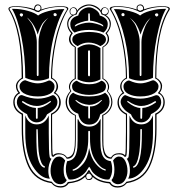

<svg xmlns="http://www.w3.org/2000/svg" viewBox="-20 -818 803 866"><path d="M382 -35Q372 -35 369 -24Q369 -22 369 -22Q369 -10 380 -10Q386 -10 390.5 -14Q395 -18 394 -24Q390 -28 386 -34Q385 -35 382 -35ZM380 -39H382H383Q383 -41 382 -42Q380 -41 380 -39ZM325 -765Q325 -771 321.5 -776.5Q318 -782 310 -782Q304 -782 300.5 -777Q297 -772 297 -766Q297 -752 310 -752Q317 -752 322 -758ZM215 -467Q242 -452 242 -426Q241 -412 230 -400Q254 -383 254 -356Q254 -321 215 -301V-223Q215 -124 219 -117Q227 -127 245 -127Q271 -126 282 -108Q294 -109 302 -116.5Q310 -124 313 -137Q316 -150 317 -161Q318 -172 318 -189V-202V-297Q299 -304 287.5 -320.5Q276 -337 276 -358Q276 -384 297 -407Q291 -417 291 -426Q291 -438 298.5 -448.5Q306 -459 317 -464V-605Q291 -619 291 -642Q292 -656 301 -668Q283 -688 283 -710Q283 -735 306 -750Q294 -752 294 -767Q294 -775 299.5 -780Q305 -785 311 -785Q326 -785 328 -770Q337 -783 352 -790.5Q367 -798 381.5 -798Q396 -798 411.5 -790.5Q427 -783 435 -770Q438 -785 453 -785Q459 -785 464.5 -780Q470 -775 470 -767Q470 -752 457 -750Q480 -735 480 -710Q480 -688 462 -668Q472 -656 472 -642Q472 -619 446 -605V-464Q457 -459 464.5 -448.5Q472 -438 472 -426Q472 -416 466 -407Q487 -384 487 -358Q487 -338 475.5 -321.5Q464 -305 446 -297V-193Q446 -176 446.5 -164.5Q447 -153 450.5 -139Q454 -125 461.5 -117Q469 -109 481 -108Q492 -127 518 -127Q536 -127 544 -117Q548 -124 548 -223V-301Q510 -320 510 -355Q510 -383 533 -400Q522 -413 522 -427Q522 -452 548 -467Q548 -550 529.5 -634.5Q511 -719 477 -774Q475 -775 475 -779Q475 -790 510 -790Q555 -790 597 -775Q596 -778 596 -782Q596 -789 601 -793.5Q606 -798 613 -798Q620 -798 625 -792.5Q630 -787 630 -780V-776Q668 -790 712 -790Q746 -790 746 -778Q746 -776 745 -774Q685 -681 685 -467Q708 -454 711 -434V-430Q711 -412 700 -400Q723 -384 723 -357Q723 -321 686 -301V-239Q686 -130 655.5 -66.5Q625 -3 552 8Q536 28 510 28Q486 28 473 9Q425 5 398 -20Q396 -6 382 -6Q366 -6 365 -21Q349 -6 330 0.5Q311 7 290 9Q277 28 254 28Q228 28 212 8Q138 -3 108 -66.5Q78 -130 78 -239V-301Q40 -321 40 -357Q40 -385 63 -400Q52 -412 52 -430V-434Q56 -454 78 -467Q78 -680 19 -774Q18 -777 18 -778Q18 -790 51 -790Q94 -790 134 -777V-780Q134 -787 138.5 -792.5Q143 -798 150 -798Q158 -798 162.5 -793Q167 -788 167 -782Q167 -778 166 -775Q208 -790 254 -790Q288 -790 288 -779Q288 -775 286 -774Q252 -719 233.5 -634Q215 -549 215 -467ZM626 -780Q626 -785 622 -789.5Q618 -794 613 -794Q600 -794 600 -782Q600 -777 602 -774Q608 -771 612 -769Q622 -774 624 -774Q626 -778 626 -780ZM466 -774Q459 -786 446 -781Q440 -775 439 -766Q439 -759 445 -755Q454 -752 458 -754Q471 -760 466 -774ZM163 -782Q163 -794 150 -794Q146 -794 142 -789.5Q138 -785 138 -780Q138 -778 139 -774Q147 -771 152 -769Q153 -770 156 -771Q159 -772 160 -773Q163 -776 163 -782ZM705 -429Q705 -440 697.5 -450Q690 -460 680 -464Q680 -679 738 -773Q740 -776 740 -778Q738 -787 713 -787Q668 -787 627 -770Q623 -765 614 -764Q610 -762 600 -769Q560 -787 509 -787Q483 -787 482 -778Q482 -774 483 -773Q517 -717 535 -633Q553 -549 553 -464Q528 -454 528 -429Q528 -413 539 -401Q542 -398 538 -396Q516 -386 516 -358Q516 -322 553 -305V-218V-188Q553 -118 549 -113Q544 -109 542 -111Q534 -122 516 -122Q492 -122 483 -102H482Q468 -102 459 -109.5Q450 -117 446.5 -132Q443 -147 442 -159.5Q441 -172 441 -190V-299Q460 -308 471 -323.5Q482 -339 482 -358Q482 -385 462 -407Q467 -415 467 -425Q467 -437 459.5 -447.5Q452 -458 442 -462V-606Q466 -620 466 -643Q466 -656 457 -666Q456 -666 456 -667.5Q456 -669 457 -670Q475 -688 475 -709Q475 -725 465 -737Q455 -749 438 -753Q434 -770 415.5 -781.5Q397 -793 381.5 -793Q366 -793 347.5 -781.5Q329 -770 326 -753Q308 -749 298 -737Q288 -725 288 -710Q288 -689 307 -670Q308 -669 308 -667.5Q308 -666 307 -666Q298 -655 298 -642Q299 -620 322 -606V-462Q311 -458 303.5 -447.5Q296 -437 296 -425Q296 -415 302 -407Q282 -386 282 -358Q282 -339 293 -322.5Q304 -306 322 -299V-190Q322 -172 321 -159.5Q320 -147 316.5 -132Q313 -117 304.5 -109.5Q296 -102 282 -102H281Q271 -122 247 -122Q230 -122 222 -111Q219 -110 214 -113Q210 -118 210 -188V-218V-305Q247 -322 247 -358Q247 -386 226 -396Q221 -398 224 -401Q235 -413 235 -429Q235 -454 210 -464Q210 -549 228 -633Q246 -717 281 -773Q282 -774 282 -778Q281 -787 254 -787Q203 -787 162 -769Q155 -761 150 -764Q141 -765 137 -770Q95 -787 50 -787Q24 -787 23 -778Q23 -776 25 -773Q84 -678 84 -464Q73 -460 65.5 -450Q58 -440 58 -429Q58 -414 69 -401Q73 -398 68 -396Q59 -392 52.5 -382Q46 -372 46 -359Q46 -323 84 -305V-239Q84 -132 113.5 -70Q143 -8 214 2Q227 22 253 22Q276 22 286 3Q353 -1 378 -49Q382 -53 384 -49Q409 -1 477 3Q487 22 510 22Q537 22 550 2Q621 -8 650.5 -70Q680 -132 680 -239V-305Q717 -322 717 -358Q717 -387 695 -396Q691 -398 694 -401Q705 -412 705 -429ZM729 -778Q705 -738 687.5 -651.5Q670 -565 670 -467Q640 -454 614 -454Q589 -454 562 -465Q562 -562 543 -643.5Q524 -725 494 -777H498Q531 -777 565 -768Q599 -759 612 -748Q625 -760 657 -769Q689 -778 722 -778ZM447 -671Q419 -683 381.5 -683Q344 -683 316 -671Q297 -686 297 -709Q297 -738 333 -748Q336 -764 351 -774.5Q366 -785 382 -785Q395 -785 411.5 -774Q428 -763 430 -748Q466 -738 466 -709Q466 -686 447 -671ZM695 -429Q695 -410 677 -398Q653 -383 612 -383Q581 -383 559 -394.5Q537 -406 537 -429Q537 -439 545.5 -447Q554 -455 562 -455Q564 -455 565 -454Q591 -442 614 -442Q634 -442 666 -455H667Q669 -456 670 -456Q677 -456 686 -447.5Q695 -439 695 -429ZM433 -610Q406 -626 379 -626Q354 -626 330 -610Q306 -622 306 -640Q306 -672 382 -674Q458 -672 458 -640Q458 -622 433 -610ZM707 -356Q706 -325 661 -303Q657 -287 645 -276.5Q633 -266 617 -266Q601 -266 589 -276Q577 -286 571 -302Q558 -310 550 -316Q542 -322 533.5 -333.5Q525 -345 524 -358Q524 -373 538 -386Q544 -391 550 -387Q580 -373 612.5 -373Q645 -373 681 -388Q688 -390 695 -386Q707 -375 707 -356ZM433 -460Q408 -447 382 -447Q356 -447 330 -460V-601Q355 -618 381.5 -618Q408 -618 433 -601ZM444 -404Q415 -390 382 -390Q349 -390 320 -404Q305 -410 305 -430Q305 -438 311.5 -445Q318 -452 326 -454Q348 -438 382 -438Q416 -438 437 -454Q446 -452 452 -445Q458 -438 458 -430Q458 -411 444 -404ZM270 -777Q239 -725 220 -643.5Q201 -562 201 -465Q175 -454 149 -454Q125 -454 94 -467Q94 -565 76.5 -651.5Q59 -738 34 -778H42Q74 -778 106 -769Q138 -760 152 -748Q165 -759 198.5 -768Q232 -777 266 -777ZM670 -218Q670 -122 636 -67.5Q602 -13 558 -12Q566 -26 566 -49Q566 -80 552 -102Q558 -104 560 -111Q564 -135 564 -218V-297Q580 -257 617 -257Q655 -257 670 -298ZM454 -400Q474 -385 474 -360Q474 -322 432 -302Q422 -256 382 -256Q362 -256 349.5 -269Q337 -282 333 -305Q312 -312 301 -327.5Q290 -343 290 -362Q290 -388 310 -400Q333 -383 381.5 -383Q430 -383 454 -400ZM516 -112Q535 -112 545 -92Q555 -72 555 -47Q555 -24 543.5 -5.5Q532 13 511 13Q503 13 494.5 7.5Q486 2 483 -6Q496 -20 496 -52Q496 -73 490 -94Q501 -111 515 -112ZM226 -429Q226 -406 204.5 -394.5Q183 -383 151 -383Q111 -383 86 -398Q68 -410 68 -429Q68 -439 77 -447.5Q86 -456 94 -456Q95 -456 96 -455.5Q97 -455 97 -455Q129 -442 150 -442Q172 -442 198 -454Q199 -455 202 -455Q209 -455 217.5 -447Q226 -439 226 -429ZM480 -91Q486 -73 486 -55Q486 -29 473 -9Q470 -8 465 -8Q444 -8 421 -22Q398 -36 390 -54Q385 -64 382 -66Q381 -65 374 -54Q365 -36 342.5 -22Q320 -8 298 -8Q293 -8 290 -9Q277 -29 277 -55Q277 -73 283 -91Q299 -93 309 -101.5Q319 -110 323.5 -125Q328 -140 329 -152.5Q330 -165 330 -184V-202V-280H333Q346 -247 382 -247Q417 -247 432 -280H434L433 -202V-184Q433 -165 434 -152.5Q435 -140 439.5 -125Q444 -110 454 -101.5Q464 -93 480 -91ZM239 -358Q239 -340 226 -327Q213 -314 192 -302Q177 -267 146 -266Q130 -266 118 -276.5Q106 -287 102 -303Q57 -325 56 -356Q56 -375 68 -386Q76 -391 82 -388Q118 -373 150.5 -373Q183 -373 213 -387Q219 -391 226 -386Q239 -373 239 -358ZM212 -102Q198 -77 198 -48Q198 -26 205 -12Q162 -13 128 -67.5Q94 -122 94 -218V-298Q108 -257 146 -257Q182 -257 200 -297V-218Q200 -127 204 -111Q205 -104 212 -102ZM208 -47Q208 -72 218 -92Q228 -112 247 -112H248Q262 -111 274 -94Q267 -73 267 -52Q267 -19 281 -6Q278 2 269.5 7.5Q261 13 253 13Q231 13 219.5 -5.5Q208 -24 208 -47ZM691 -746Q694 -747 694 -751Q694 -755 691 -757Q688 -759 683 -757Q675 -753 682 -746Q687 -741 691 -746ZM539 -746Q543 -749 541.5 -754Q540 -759 534 -759Q532 -759 531 -758Q527 -756 527.5 -751.5Q528 -747 531.5 -745.5Q535 -744 539 -746ZM662 -739Q649 -730 638 -713Q621 -686 614 -662Q606 -690 591 -713Q578 -729 565 -738Q572 -732 586 -713Q594 -701 602 -675.5Q610 -650 610 -630V-480Q610 -475 614 -475Q618 -475 618 -480V-628Q618 -648 626 -674Q634 -700 642 -713Q655 -734 662 -739ZM444 -705Q437 -711 418 -717.5Q399 -724 386 -725L385 -755Q385 -758 381.5 -758Q378 -758 378 -755V-725Q365 -724 345.5 -717.5Q326 -711 320 -705Q316 -701 318 -699Q319 -698 322 -700Q331 -706 349 -711Q367 -716 382 -716Q394 -716 413.5 -711Q433 -706 442 -700Q446 -697 446 -700Q446 -702 444 -705ZM229 -759Q221 -759 221.5 -752Q222 -745 229 -745Q236 -745 236 -753Q234 -758 229 -759ZM682 -355Q684 -356 684 -358Q684 -360 682.5 -361Q681 -362 678 -361Q646 -340 617 -340Q589 -340 558 -362Q554 -365 554 -361Q554 -359 556 -357Q587 -332 613 -331V-286Q613 -282 617 -282Q621 -282 621 -286L622 -331Q649 -332 682 -355ZM386 -480V-586Q386 -589 384 -590.5Q382 -592 379.5 -590.5Q377 -589 377 -586V-480Q377 -476 379.5 -474.5Q382 -473 384 -474.5Q386 -476 386 -480ZM72 -746Q78 -739 83 -748Q86 -754 80 -757Q77 -758 76 -758Q73 -758 71 -756Q69 -754 69 -751Q70 -747 72 -746ZM198 -738Q185 -729 172 -713Q158 -690 150 -662Q142 -690 126 -713Q113 -731 102 -739Q105 -736 122 -713Q130 -700 138 -674Q146 -648 146 -628V-480Q146 -475 150 -475Q154 -475 154 -480V-630Q154 -650 161.5 -675.5Q169 -701 177 -713Q191 -732 198 -738ZM620 -234Q620 -236 616.5 -236Q613 -236 613 -234Q613 -147 606 -118Q598 -74 582 -68Q579 -66 580 -63.5Q581 -61 584 -62Q620 -71 620 -218V-224ZM438 -363Q442 -367 439 -367Q437 -366 436 -366Q410 -345 382 -345Q346 -348 325 -366Q322 -367 321 -367L320 -365L322 -363Q331 -353 346 -345.5Q361 -338 374 -338H378V-288Q378 -283 382 -283Q386 -283 386 -288V-338H389Q416 -338 438 -363ZM454 -55Q431 -61 408.5 -97Q386 -133 386 -192V-224Q386 -228 382 -228Q378 -228 378 -224V-192Q378 -132 355.5 -96.5Q333 -61 310 -54Q306 -53 308 -49Q310 -48 311 -48H312Q333 -53 354.5 -78.5Q376 -104 382 -150Q390 -106 411 -80.5Q432 -55 453 -49Q457 -47 457 -52Q457 -54 454 -55ZM208 -357Q210 -359 210 -361Q209 -362 208 -362Q206 -362 206 -362Q174 -340 146 -340Q117 -340 85 -361Q83 -361 82 -362Q79 -362 79 -358Q80 -356 82 -355Q114 -332 142 -331V-286Q142 -282 146 -282Q150 -282 150 -286V-331Q177 -332 208 -357ZM181 -68Q165 -74 157 -118Q154 -131 152.5 -160Q151 -189 151 -211L150 -234Q149 -235 147 -236Q145 -235 144 -234V-210Q144 -139 149 -115Q158 -67 179 -62H180Q183 -62 183 -65Q183 -67 181 -68Z"/></svg>

Font: Indiction Unicode
Style: Normal
Weight: 500
Version: Version 1.1